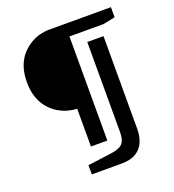

<svg xmlns="http://www.w3.org/2000/svg" viewBox="-145 -760 936 1035"><g transform="rotate(-20 323.0 -242.0)"><path d="M251 21V-196Q228 -196 200 -203.5Q172 -211 145 -227Q118 -243 95 -269.5Q72 -296 58.5 -334Q45 -372 45 -422Q45 -473 58.5 -511Q72 -549 95 -575Q118 -601 145.5 -617.5Q173 -634 200.5 -641Q228 -648 252 -648H609V-590L540 -576H345V21ZM204 164V111L333 94Q371 89 390.5 79Q410 69 417.5 49.5Q425 30 425 -2V-515H518V18Q518 59 504 92Q490 125 458.5 144.5Q427 164 376 164Z"/></g></svg>

Font: Faustina Light SemiBold
Style: Regular
Weight: 600
Version: Version 1.200